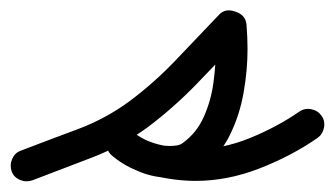

<svg xmlns="http://www.w3.org/2000/svg" viewBox="-50 -313 633 363"><path d="M-28 11Q-32 -1 -27 -12.5Q-22 -24 -11 -28Q41 -48 95 -68Q149 -88 194 -121Q241 -156 282.5 -199.5Q324 -243 364 -285Q376 -298 395 -291Q414 -285 416 -267Q418 -243 418 -220Q418 -180 410.5 -137.5Q403 -95 384.5 -57.5Q366 -20 332 5Q319 15 303 19Q287 23 271 23Q242 23 214.5 12Q187 1 164 -17Q153 -26 153 -38Q153 -50 160 -59Q167 -67 179 -70Q191 -73 202 -63Q224 -45 258 -38Q292 -31 320 -31Q371 -31 422.5 -52Q474 -73 516 -102Q526 -109 538.5 -106.5Q551 -104 558 -94Q565 -84 562.5 -71.5Q560 -59 550 -52Q501 -18 440.5 5.5Q380 29 320 29Q281 29 237.5 18.5Q194 8 164 -17Q152 -26 152.5 -38Q153 -50 160 -59Q167 -68 178.5 -70.5Q190 -73 202 -63Q216 -52 234 -44.5Q252 -37 271 -37Q277 -37 284 -38Q291 -39 296 -43Q322 -62 335.5 -92.5Q349 -123 353.5 -156.5Q358 -190 358 -220Q358 -240 356 -262Q355 -270 365.5 -271Q376 -272 387 -268Q398 -264 406 -257Q414 -250 408 -244Q365 -199 322 -154.5Q279 -110 230 -73Q181 -37 123.5 -15Q66 7 11 28Q-1 32 -12.5 27Q-24 22 -28 11Z"/></svg>

Font: FRB American Cursive Guidelines Arrows
Style: Bold Italic
Weight: 700
Italic angle: -25°
Version: Version 2.0;Modular Font Editor K font №1